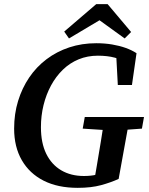

<svg xmlns="http://www.w3.org/2000/svg" viewBox="-20 -888 715 924"><path d="M48 -269Q48 -340 67 -402Q86 -464 120.5 -515Q155 -566 204 -603Q253 -640 313.5 -660Q374 -680 443 -680Q484 -680 519.5 -674Q555 -668 584.5 -657.5Q614 -647 637 -632L615 -479H547L539 -628L594 -583Q568 -601 532.5 -610.5Q497 -620 451 -620Q401 -620 358.5 -602.5Q316 -585 282.5 -552.5Q249 -520 225.5 -476.5Q202 -433 189.5 -382Q177 -331 177 -276Q177 -200 202.5 -148Q228 -96 274.5 -68.5Q321 -41 384 -41Q418 -41 445 -47.5Q472 -54 502 -64L434 -21L446 -91Q456 -149 465.5 -208Q475 -267 484 -325H605L551 -27Q514 -10 466.5 3Q419 16 354 16Q258 16 190 -18.5Q122 -53 85 -117Q48 -181 48 -269ZM378 -269 388 -325H673L663 -269L553 -261H502ZM498 -868 611 -734 580 -703 425 -815H500L312 -703L289 -736L443 -868Z"/></svg>

Font: Source Serif 4 SemiBold
Style: Italic
Weight: 600
Italic angle: -12°
Designer: Frank Grießhammer
Foundry: Adobe Systems Incorporated
Version: Version 4.004;hotconv 1.0.116;makeotfexe 2.5.65601